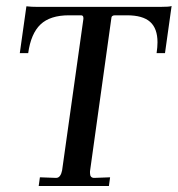

<svg xmlns="http://www.w3.org/2000/svg" viewBox="-20 -620 592 640"><path d="M167 -27Q175 -27 180 -34Q185 -41 187 -52L258 -557V-560Q258 -569 250 -569H210Q147 -569 115 -538.5Q83 -508 74 -443H46L68 -599Q84 -597 108 -597H512Q546 -597 552 -600L530 -443H502Q505 -463 505 -479Q505 -525 480.5 -547Q456 -569 403 -569H363Q351 -569 351 -558L280 -49V-43Q280 -27 294 -27L347 -29L343 0H109L113 -29Z"/></svg>

Font: Unna
Style: Italic
Weight: 400
Italic angle: -8.05°
Designer: Jorge de Buen Unna
Foundry: Omnibus-Type
Version: Version 2.008